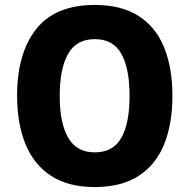

<svg xmlns="http://www.w3.org/2000/svg" viewBox="-20 -745 765 775"><path d="M676 -358Q676 -245 642.5 -162.5Q609 -80 539.5 -35Q470 10 362 10Q256 10 186.5 -35Q117 -80 83 -163Q49 -246 49 -359Q49 -530 126 -627.5Q203 -725 363 -725Q470 -725 539.5 -680.5Q609 -636 642.5 -553.5Q676 -471 676 -358ZM221 -358Q221 -249 255 -189.5Q289 -130 362 -130Q437 -130 470 -189Q503 -248 503 -358Q503 -468 470 -527.5Q437 -587 363 -587Q288 -587 254.5 -527Q221 -467 221 -358Z"/></svg>

Font: Noto Sans Khmer UI SemiCondensed ExtraBold
Style: Regular
Weight: 800
Width: 4
Designer: Danh Hong and the Monotype Design Team
Foundry: Monotype Imaging Inc.
Version: Version 2.002; ttfautohint (v1.8.4.7-5d5b)